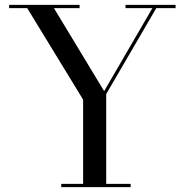

<svg xmlns="http://www.w3.org/2000/svg" viewBox="-20 -770 764 790"><path d="M232 -13.5H322V-360L92 -736.5H17.5V-750H307.5V-736.5H202L408.5 -395L607 -736.5H496.5V-750H702.5V-736.5H623L417 -383V-13.5H517.5V0H232Z"/></svg>

Font: Bodoni Moda 16pt
Style: Regular
Weight: 400
Version: Version 2.3